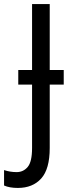

<svg xmlns="http://www.w3.org/2000/svg" viewBox="-81 -734 342 946"><path d="M164 -5V-317H233V-389H164V-714H77V-389H9V-317H77V-5Q77 63 55.5 88.5Q34 114 1 114Q-31 114 -61 104V180Q-34 192 7 192Q80 192 122 145.5Q164 99 164 -5Z"/></svg>

Font: Noto Sans Display SemiCondensed
Style: Regular
Weight: 400
Width: 4
Designer: Monotype Design team
Foundry: Monotype Imaging Inc.
Version: 1.000